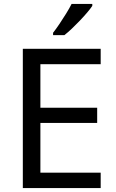

<svg xmlns="http://www.w3.org/2000/svg" viewBox="-20 -964 596 984"><path d="M496 0H97V-714H496V-635H187V-412H478V-334H187V-79H496ZM453 -934Q444 -920 427 -900Q410 -880 389.5 -858.5Q369 -837 348.5 -817.5Q328 -798 310 -784H252V-796Q267 -815 284.5 -841Q302 -867 319 -894.5Q336 -922 347 -944H453Z"/></svg>

Font: Noto Sans New Tai Lue
Style: Regular
Weight: 400
Designer: Monotype Design Team
Foundry: Monotype Imaging Inc.
Version: Version 2.003